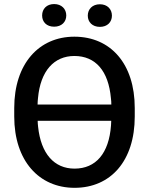

<svg xmlns="http://www.w3.org/2000/svg" viewBox="-20 -898 723 928"><path d="M339.4 -720.7C168 -720.7 48.8 -589.8 48.8 -376V-335C48.8 -120.6 168.9 9.8 340.3 9.8C515.1 9.8 631.3 -120.6 631.3 -335V-376C631.3 -589.8 514.6 -720.7 339.4 -720.7ZM340.3 -83C242.2 -83 177.7 -154.8 164.1 -285.6C162.6 -294.9 162.6 -303.7 162.1 -314H517.6C517.6 -306.2 517.1 -299.8 516.6 -292.5C506.8 -156.2 442.9 -83 340.3 -83ZM339.4 -627.4C441.9 -627.4 504.4 -555.2 516.1 -423.3C517.6 -413.1 518.1 -402.8 518.1 -392.6H161.6C162.1 -403.8 162.1 -413.6 163.6 -423.3C175.3 -555.7 241.7 -627.4 339.4 -627.4ZM183.6 -823.2C183.6 -792 205.1 -769 241.7 -769C277.8 -769 300.3 -792 300.3 -823.2C300.3 -854.5 277.8 -878.4 241.7 -878.4C205.1 -878.4 183.6 -854.5 183.6 -823.2ZM404.3 -822.3C404.3 -791.5 426.3 -768.1 462.9 -768.1C499 -768.1 521 -791.5 521 -822.3C521 -853.5 499 -877.4 462.9 -877.4C426.3 -877.4 404.3 -853.5 404.3 -822.3Z"/></svg>

Font: Bert Sans Medium
Style: Regular
Weight: 500
Designer: Christian Robertson (Google), Cristiano Sobral
Foundry: Google, Cristiano Sobral
Version: Version 3.101